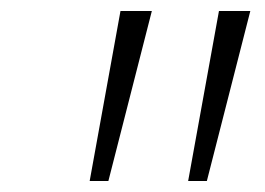

<svg xmlns="http://www.w3.org/2000/svg" viewBox="-20 -678 482 349"><path d="M143 -349 199 -658H256L177 -349ZM322 -349 378 -658H435L356 -349Z"/></svg>

Font: EauTest Semilight
Style: Italic
Weight: 300
Italic angle: -12°
Designer: Christian Thalmann (Catharsis Fonts)
Version: Version 0.001;PS 000.001;hotconv 1.0.88;makeotf.lib2.5.64775